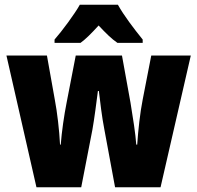

<svg xmlns="http://www.w3.org/2000/svg" viewBox="-20 -786 828 806"><path d="M475 -766H315C294 -728 240 -655 209 -620V-606H318C340 -622 364 -646 394 -679C424 -647 448 -623 473 -606H579V-620C541 -667 500 -721 475 -766ZM418 -243 463 0H654L781 -553H615L579 -368C568 -313 560 -239 556 -179H552C549 -224 538 -293 528 -354L492 -553H298L260 -357C249 -302 239 -232 235 -179H232C229 -240 220 -316 210 -368L177 -553H7L133 0H321L368 -242C376 -287 385 -357 391 -404H395C400 -362 408 -293 418 -243Z"/></svg>

Font: Noto Sans Gurmukhi Condensed Black
Style: Regular
Weight: 900
Width: 3
Designer: Jelle Bosma - Monotype Design Team
Foundry: Monotype Imaging Inc.
Version: Version 2.004